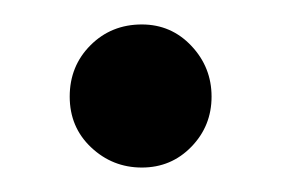

<svg xmlns="http://www.w3.org/2000/svg" viewBox="-20 -450 235 157"><path d="M96 -313Q72 -313 54.5 -329.5Q37 -346 37 -371Q37 -396 54 -413Q71 -430 96 -430Q120 -430 136.5 -412.5Q153 -395 153 -371Q153 -347 136.5 -330Q120 -313 96 -313Z"/></svg>

Font: Comfortaa
Style: Regular
Weight: 400
Designer: Johan Aakerlund
Foundry: Johan Aakerlund
Version: Version 3.104; ttfautohint (v1.8.1.43-b0c9)